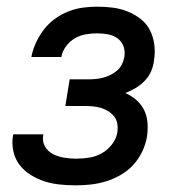

<svg xmlns="http://www.w3.org/2000/svg" viewBox="-20 -548 540 576"><path d="M207 8Q183 8 159 5.5Q135 3 113.5 -4Q92 -11 72.5 -23Q53 -35 39 -53Q25 -71 20 -94.5Q15 -118 19 -142L20 -145H110V-144Q106 -125 114.5 -109.5Q123 -94 138.5 -86Q154 -78 172 -75Q190 -72 208 -72Q227 -72 247 -75Q267 -78 285 -88Q303 -98 316 -115Q329 -132 332 -151Q334 -164 332 -176.5Q330 -189 322.5 -198.5Q315 -208 304.5 -214.5Q294 -221 282 -224.5Q270 -228 257.5 -229Q245 -230 232 -230H176L189 -310H245Q256 -310 267 -311Q278 -312 289.5 -315Q301 -318 312 -323.5Q323 -329 332 -337Q341 -345 346 -355.5Q351 -366 353 -377Q356 -394 350.5 -409Q345 -424 332.5 -433Q320 -442 304 -445Q288 -448 271 -448Q255 -448 237.5 -445Q220 -442 204.5 -433Q189 -424 178 -409Q167 -394 164 -377H74Q78 -398 87.5 -419Q97 -440 111 -458.5Q125 -477 144 -491Q163 -505 184.5 -513.5Q206 -522 228 -525Q250 -528 271 -528Q295 -528 318.5 -525Q342 -522 363 -513.5Q384 -505 402 -491Q420 -477 430 -457Q440 -437 443 -414Q446 -391 442 -367Q440 -350 433.5 -334.5Q427 -319 414.5 -306Q402 -293 387 -284Q372 -275 356 -269Q374 -261 389 -248Q404 -235 412.5 -217.5Q421 -200 422.5 -179.5Q424 -159 421 -138Q417 -115 406.5 -93Q396 -71 380 -53.5Q364 -36 342.5 -23.5Q321 -11 298 -4Q275 3 252.5 5.5Q230 8 207 8Z"/></svg>

Font: Iosevka SS18 Medium
Style: Italic
Weight: 500
Italic angle: -9°
Monospace: yes
Designer: Belleve Invis
Foundry: Belleve Invis
Version: Version 25.1.1; ttfautohint (v1.8.4)